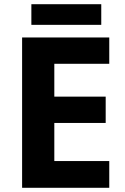

<svg xmlns="http://www.w3.org/2000/svg" viewBox="-20 -892 592 912"><path d="M499 0H85V-714H499V-589H238V-433H482V-308H238V-127H499ZM461 -872V-774H129V-872Z"/></svg>

Font: Noto Sans Khmer UI
Style: Bold
Weight: 700
Designer: Danh Hong and the Monotype Design Team
Foundry: Monotype Imaging Inc.
Version: Version 2.002; ttfautohint (v1.8.4.7-5d5b)